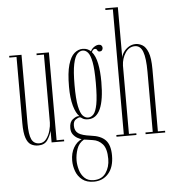

<svg xmlns="http://www.w3.org/2000/svg" viewBox="-63 -809 1025 1117"><g transform="rotate(-5 449.0 -250.5)"><path d="M135.5 11Q111.5 11 93.2 0.2Q75 -10.5 64.8 -40.2Q54.5 -70 54.5 -126.5V-513H12.5V-523H84.5V-123.5Q84.5 -57 98 -29Q111.5 -1 143.5 -1Q168.5 -1 184.2 -21.8Q200 -42.5 207.2 -69.8Q214.5 -97 214.5 -115.5V-513H172V-523H244.5V-10H288V0H214.5V-67.5Q206.5 -38 189.5 -13.5Q172.5 11 135.5 11Z M440 249Q398 249 372.5 229Q347 209 335.8 178.5Q324.5 148 324.5 116.5Q324.5 72 343 40.5Q361.5 9 390 -3.5Q381.5 -5.5 367 -13.2Q352.5 -21 341.2 -35.8Q330 -50.5 330 -73.5Q330 -108.5 349.5 -123.5Q369 -138.5 381.5 -138.5Q383 -138.5 386 -138.5Q389 -138.5 389.5 -137.5Q368.5 -157.5 356 -202.5Q343.5 -247.5 343.5 -313.5Q343.5 -395 357 -441.5Q370.5 -488 393 -507.2Q415.5 -526.5 442 -526.5Q470 -526.5 489 -508Q495 -522 509.2 -532Q523.5 -542 537.5 -542Q547.5 -542 552.8 -536Q558 -530 558 -522Q558 -514.5 553.2 -508.5Q548.5 -502.5 540 -502.5Q529 -502.5 525.8 -511.2Q522.5 -520 512.5 -520Q507 -520 501.5 -514.8Q496 -509.5 494 -502.5Q515 -478.5 524.2 -433Q533.5 -387.5 533.5 -325.5Q533.5 -115.5 439 -115.5Q419 -115.5 408 -121.8Q397 -128 395.5 -130Q394.5 -131 390.5 -131Q381.5 -131 366.8 -121.2Q352 -111.5 352 -85.5Q352 -55 373 -40.2Q394 -25.5 445.5 -19Q504 -12 531 16.8Q558 45.5 558 106.5Q558 174.5 525 211.8Q492 249 440 249ZM439 -125.5Q456.5 -125.5 470.5 -140.5Q484.5 -155.5 492.8 -198Q501 -240.5 501 -323.5Q501 -402.5 493 -444Q485 -485.5 471.5 -501Q458 -516.5 441 -516.5Q424 -516.5 409.2 -501Q394.5 -485.5 385.5 -443Q376.5 -400.5 376.5 -320Q376.5 -238.5 385.2 -196.8Q394 -155 408.2 -140.2Q422.5 -125.5 439 -125.5ZM440 240Q487 240 510.8 205.8Q534.5 171.5 534.5 124.5Q534.5 64.5 511.5 38.2Q488.5 12 454.5 7.5Q428 3.5 419 2Q410 0.5 403.5 0Q373 17 361.5 51Q350 85 350 117.5Q350 144 358.2 172.5Q366.5 201 386.2 220.5Q406 240 440 240Z M593.5 0V-10H637V-740H593.5V-750H667V-454.5Q668.5 -470 680 -487Q691.5 -504 710.2 -515.8Q729 -527.5 751.5 -527.5Q771 -527.5 790.5 -516.2Q810 -505 823 -472Q836 -439 836 -373.5V-10H878V0H763.5V-10H806V-360Q806 -440.5 792 -478Q778 -515.5 745.5 -515.5Q711.5 -515.5 690 -483Q668.5 -450.5 667 -409V-10H710V0Z"/></g></svg>

Font: Imbue 100pt Thin
Style: Regular
Weight: 100
Designer: Tyler Finck
Foundry: Etcetera Type Company
Version: Version 1.102; ttfautohint (v1.8.3)